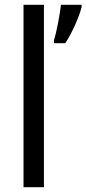

<svg xmlns="http://www.w3.org/2000/svg" viewBox="-20 -780 360 800"><path d="M163 0V-760H78V0ZM320 -751V-760H234C230 -721 215 -644 205 -612V-600H252C279 -640 311 -712 320 -751Z"/></svg>

Font: Noto Sans Bengali SemiCondensed
Style: Regular
Weight: 400
Width: 4
Designer: Jelle Bosma - Monotype Design Team
Foundry: Monotype Imaging Inc.
Version: Version 2.003